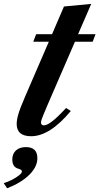

<svg xmlns="http://www.w3.org/2000/svg" viewBox="-70 -704 522 1007"><path d="M93.5 10.5Q17.5 10.5 17.5 -54Q17.5 -75.5 26.5 -106.2Q35.5 -137 63 -200.5L186 -485H104.5L119.5 -524.5H203L265.5 -670L408.5 -683.5L339.5 -524.5H431L416 -485H323L183 -162Q166 -122 157.8 -102.2Q149.5 -82.5 147.2 -74.5Q145 -66.5 145 -62.5Q145 -46.5 160 -46.5Q176.5 -46.5 204.5 -68.2Q232.5 -90 276.5 -137.5L301.5 -122Q191 10.5 93.5 10.5ZM-32.5 283.5 -50.5 256.5Q-27 249.5 -5.2 238Q16.5 226.5 30.8 214.8Q45 203 45 195Q45 186 27 181Q-5.5 172.5 -5.5 133Q-5.5 103 13.5 85.2Q32.5 67.5 66 67.5Q126 67.5 126 126Q126 170.5 84.2 212.2Q42.5 254 -32.5 283.5Z"/></svg>

Font: Libre Caslon Text SemiBold Italic
Style: Regular
Weight: 600
Italic angle: -22.583°
Designer: Pablo Impallari, Rodrigo Fuenzalida, Katja Schimmel
Foundry: Pablo Impallari, Rodrigo Fuenzalida
Version: Version 2.000